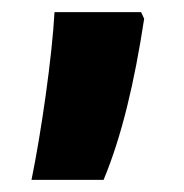

<svg xmlns="http://www.w3.org/2000/svg" viewBox="-20 -160 303 317"><path d="M213 -140H70C66 -66 48 59 32 137H151C181 65 202 -24 218 -129Z"/></svg>

Font: Noto Sans Arabic UI ExtraCondensed Extra
Style: Regular
Weight: 800
Width: 3
Designer: Nadine Chahine - Monotype Design Team
Foundry: Monotype Imaging Inc.
Version: Version 1.900